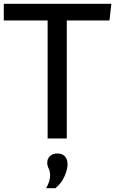

<svg xmlns="http://www.w3.org/2000/svg" viewBox="-22 -730 607 1012"><path d="M565 -710 555 -622H330V0H229V-622H-2V-710ZM221 262Q232 243 237 226.5Q242 210 242 196Q242 172 234.5 158Q227 144 227 127Q227 107 241 93Q255 79 281 79Q306 79 320 94Q334 109 334 136Q334 163 318 199.5Q302 236 270 262Z"/></svg>

Font: Livvic Medium
Style: Regular
Weight: 500
Designer: Jacques Le Bailly, Baron von Fonthausen
Version: Version 1.001; ttfautohint (v1.8.2)